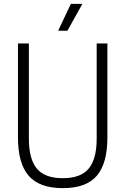

<svg xmlns="http://www.w3.org/2000/svg" viewBox="-20 -965 649 994"><path d="M305 9Q184 9 128.5 -55Q73 -119 73 -254V-740H129.5V-246.5Q129.5 -142.5 170.5 -92.5Q211.5 -42.5 305 -42.5Q398.5 -42.5 439.5 -92.5Q480.5 -142.5 480.5 -246.5V-740H536V-254Q536 -119 481.2 -55Q426.5 9 305 9ZM281 -806 347 -945H406.5L329 -806Z"/></svg>

Font: Encode Sans Condensed Condensed Light
Style: Regular
Weight: 300
Width: 3
Designer: Multiple Designers
Foundry: Impallari Type
Version: Version 3.000; ttfautohint (v1.8.3) -l 8 -r 50 -G 200 -x 14 